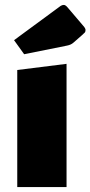

<svg xmlns="http://www.w3.org/2000/svg" viewBox="-20 -759 367 779"><path d="M50 0V-475L250 -500V0ZM252 -574 78 -539 37 -596 226 -735Q232 -739 239 -739Q246 -739 255 -728L318 -654Q327 -644 327 -637.5Q327 -631 324.5 -627.5Q322 -624 278 -586Q268 -577 252 -574Z"/></svg>

Font: Changa One
Style: Regular
Weight: 400
Designer: Eduardo Rodriguez Tunni
Foundry: Eduardo Rodriguez Tunni
Version: Version 1.003